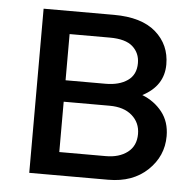

<svg xmlns="http://www.w3.org/2000/svg" viewBox="-44 -583 639 627"><g transform="rotate(5 275.5 -269.0)"><path d="M74.2 0V-538.1H304.7Q395.5 -538.1 442.4 -497.1Q489.3 -456.1 489.3 -391.6Q489.3 -321.3 419.9 -285.2Q460 -269.5 485.4 -237.3Q510.7 -205.1 510.7 -158.2Q510.7 -92.8 461.9 -46.4Q413.1 0 333 0ZM166 -76.2H318.4Q362.3 -76.2 389.6 -97.2Q417 -118.2 417 -157.2Q417 -194.3 390.1 -217.8Q363.3 -241.2 316.4 -241.2H166ZM166 -311.5H296.9Q341.8 -311.5 369.1 -330.6Q396.5 -349.6 396.5 -387.7Q396.5 -420.9 373 -441.9Q349.6 -462.9 297.9 -462.9H166Z"/></g></svg>

Font: Gothic A1 Medium
Style: Regular
Weight: 500
Designer: HanYang I&C Co.,Ltd.
Foundry: HanYang I&C Co.,Ltd.
Version: Version 2.50